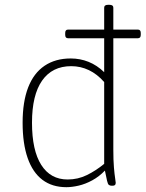

<svg xmlns="http://www.w3.org/2000/svg" viewBox="-20 -772 605 798"><path d="M263 -613Q251 -613 251 -627V-635Q251 -649 263 -649H553Q565 -649 565 -635V-627Q565 -613 553 -613ZM256 6Q197 6 156.5 -24.5Q116 -55 95 -115Q74 -175 74 -262Q74 -349 97 -408.5Q120 -468 165 -498.5Q210 -529 274 -529Q313 -529 348 -515Q383 -501 413 -472V-740Q413 -746 417 -749Q421 -752 429 -752H435Q443 -752 447 -749Q451 -746 451 -740V-150Q451 -106 453.5 -76.5Q456 -47 458.5 -31.5Q461 -16 461 -12Q461 -9 460 -6.5Q459 -4 457 -2.5Q455 -1 452 -0.5Q449 0 445 0Q437 0 432.5 -3.5Q428 -7 425 -20.5Q422 -34 416 -63Q392 -38 363.5 -22.5Q335 -7 307 -0.5Q279 6 256 6ZM261 -26Q304 -26 341.5 -44.5Q379 -63 413 -91V-431Q384 -464 349.5 -480.5Q315 -497 276 -497Q197 -497 155 -437Q113 -377 113 -262Q113 -147 151.5 -86.5Q190 -26 261 -26Z"/></svg>

Font: Asap Thin
Style: Regular
Weight: 250
Designer: Pablo Cosgaya
Foundry: Omnibus-Type
Version: Version 3.001